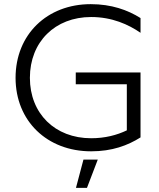

<svg xmlns="http://www.w3.org/2000/svg" viewBox="-20 -718 764 925"><path d="M419 -52C245 -52 124 -171 124 -343C124 -516 245 -636 419 -636C520 -636 599 -600 657 -560V-631C595 -670 517 -698 417 -698C207 -698 55 -552 55 -343C55 -135 207 11 419 11C520 11 595 -17 657 -56V-369H345V-312H591V-90C543 -67 486 -52 419 -52ZM399 187 451 51H382L346 187Z"/></svg>

Font: Roundo
Style: Regular
Weight: 400
Designer: Shiva Nallaperumal
Foundry: Indian Type Foundry
Version: Version 2.000